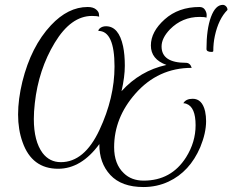

<svg xmlns="http://www.w3.org/2000/svg" viewBox="-20 -648 956 790"><path d="M451.2 -374.4Q451.2 -520.8 384.8 -520.8Q384.8 -526.4 390.4 -531.2Q400.8 -540 416 -540Q468.8 -540 486.4 -457.6Q493.6 -423.2 493.6 -377.6Q493.6 -332 480 -272.8Q556 -356.8 664.8 -380.8Q600.8 -404 600.8 -460.8Q600.8 -517.6 657.6 -568.4Q714.4 -619.2 800.8 -619.2Q816 -619.2 823.2 -608Q830.4 -596.8 830.4 -585.6L829.6 -575.2Q823.2 -578.4 801.6 -578.4Q729.6 -578.4 679.2 -527.2Q644.8 -491.2 644.8 -456.8Q644.8 -389.6 744.8 -389.6Q753.6 -389.6 759.6 -384.4Q765.6 -379.2 768.8 -368.8Q630.4 -368.8 536.8 -262.4Q449.6 -163.2 449.6 -42.4Q449.6 27.2 489.6 64.8Q520.8 95.2 571.2 95.2Q684.8 95.2 745.6 -0.8Q784.8 -63.2 784.8 -132.8Q784.8 -207.2 747.2 -220.8Q741.6 -223.2 734.4 -223.2Q744.8 -241.6 772.8 -241.6Q812 -241.6 824 -189.6Q828 -170.4 828 -149.6Q828 -100.8 804 -42.4Q760.8 58.4 673.6 99.2Q625.6 121.6 570.4 121.6Q480 121.6 434 72Q388 22.4 388.8 -55.2Q314.4 46.4 219.2 46.4Q111.2 46.4 72.8 -63.2Q54.4 -114.4 54.4 -176.8Q54.4 -239.2 72 -312Q108 -456.8 189.6 -544Q260 -619.2 340.8 -619.2Q363.2 -619.2 375.2 -609.2Q387.2 -599.2 387.2 -588.8L388 -579.2Q380 -582.4 358.4 -582.4Q272 -582.4 205.2 -472Q138.4 -361.6 123.2 -223.2Q119.2 -188 119.2 -158.4Q119.2 -67.2 155.2 -18.4Q184 19.2 230.4 19.2Q327.2 19.2 389.2 -113.2Q451.2 -245.6 451.2 -374.4ZM857.6 -438.4Q857.6 -434.4 850.4 -434.4Q829.6 -434.4 829.6 -446.4Q829.6 -528 848 -578Q866.4 -628 896.8 -628Q904 -628 910 -622Q916 -616 916 -607.2Q879.2 -570.4 864 -500Q857.6 -470.4 857.6 -438.4Z"/></svg>

Font: Euphoria Script
Style: Regular
Weight: 400
Designer: Sabrina Mariela Lopez
Foundry: Sabrina Mariela Lopez
Version: Version 1.002